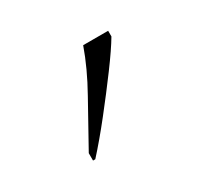

<svg xmlns="http://www.w3.org/2000/svg" viewBox="-54 -832 307 293"><g transform="rotate(-30 99.5 -686.0)"><path d="M40 -619Q62 -659 82.5 -695.5Q103 -732 115 -766H159V-756Q149 -739 129 -712Q109 -685 86.5 -656.5Q64 -628 44 -606H40Z"/></g></svg>

Font: Noto Serif Tamil Condensed Thin
Style: Regular
Weight: 100
Width: 3
Designer: Indian Type Foundry, Tom Grace, and the Monotype Design Team
Foundry: Monotype Imaging Inc.
Version: Version 2.004; ttfautohint (v1.8.4.7-5d5b)